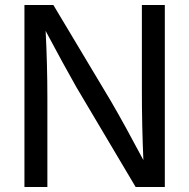

<svg xmlns="http://www.w3.org/2000/svg" viewBox="-20 -750 759 770"><path d="M641 -730V0H524L286 -401Q236 -489 163 -626Q170 -493 170 -355V0H78V-730H194L425 -344Q483 -244 555 -108Q549 -247 549 -382V-730Z"/></svg>

Font: Nacelle
Style: Regular
Weight: 400
Designer: Sora Sagano
Foundry: Sora Sagano
Version: Version 1.000;FEAKit 1.0